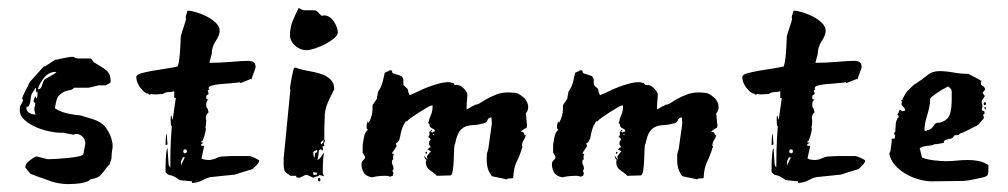

<svg xmlns="http://www.w3.org/2000/svg" viewBox="-20 -441 2552 486"><path d="M150 25Q147 25 141.5 24.5Q136 24 129.5 23Q123 22 117.5 20.5Q112 19 109 18L85 9Q83 9 77 6.5Q71 4 57 -1L44 -17Q44 -26 54 -34Q64 -42 72 -45Q73 -45 77.5 -44Q82 -43 87 -41.5Q92 -40 96.5 -39Q101 -38 102 -38Q111 -38 126 -39Q141 -40 155.5 -41.5Q170 -43 180.5 -45.5Q191 -48 191 -51L196 -77Q196 -88 189 -95Q182 -102 172 -102Q169 -102 167 -100L140 -105H130Q122 -105 105 -108.5Q88 -112 71.5 -119Q55 -126 42.5 -137Q30 -148 30 -163Q30 -172 32.5 -175Q35 -178 39 -188L36 -190Q36 -193 38.5 -199Q41 -205 44.5 -211.5Q48 -218 51 -224Q54 -230 55 -233L90 -272Q92 -274 94.5 -273.5Q97 -273 97 -275L120 -290H125Q125 -290 131 -292L158 -297H167L169 -295Q174 -293 179.5 -293Q185 -293 192 -293H209Q211 -293 214.5 -287.5Q218 -282 220 -282Q229 -276 236 -272Q243 -268 248.5 -263.5Q254 -259 257 -252.5Q260 -246 260 -234Q260 -231 255 -229Q250 -227 248 -225H230Q229 -225 225.5 -224Q222 -223 217.5 -222Q213 -221 209 -220Q205 -219 204 -219H167Q165 -214 155.5 -212.5Q146 -211 141 -208Q127 -200 124 -190.5Q121 -181 119 -167Q134 -157 154.5 -153Q175 -149 183 -149L210 -141Q237 -133 247.5 -118.5Q258 -104 262 -90L265 -77V-69Q265 -65 264 -62Q263 -59 262 -39L257 -24L254 -22Q243 -7 235.5 1.5Q228 10 209 13Q208 13 206.5 15Q205 17 199.5 19Q194 21 182.5 23Q171 25 150 25ZM47 -168Q47 -159 54.5 -155Q62 -151 70 -151L67 -162V-164Q67 -171 68 -172Q69 -173 69 -181Q65 -181 65 -185Q65 -187 67 -192Q69 -197 71 -198V-192Q74 -192 74.5 -197Q75 -202 75 -205Q75 -210 73 -210L71 -205V-218H69Q68 -215 65 -210.5Q62 -206 60 -203Q58 -196 57.5 -189Q57 -182 54 -175Q52 -170 49.5 -171Q47 -172 47 -168ZM121 -259Q104 -259 92.5 -245.5Q81 -232 76 -216V-215Q84 -215 86.5 -225Q89 -235 93 -240Q94 -241 98 -243Q102 -245 107 -248Q112 -251 116.5 -253.5Q121 -256 123 -259Z M618 -242 616 -237 617 -242 592 -232Q591 -231 589 -231Q587 -231 587 -233L582 -232Q574 -231 561.5 -230Q549 -229 537 -228Q525 -227 516.5 -224.5Q508 -222 508 -218V-217L510 -215Q508 -213 507 -213Q506 -213 506 -211Q506 -209 508 -206Q508 -201 505 -201Q502 -201 502 -193Q502 -189 508 -189Q502 -186 502 -176Q502 -168 505 -167L508 -157Q501 -150 501 -144Q501 -139 502 -137Q502 -129 501.5 -126Q501 -123 501 -122.5Q501 -122 500.5 -121.5Q500 -121 500 -118L501 -117Q501 -109 497.5 -97.5Q494 -86 492 -84H490V-80H495Q493 -78 491 -77Q489 -76 489 -74Q489 -73 490 -72H497L490 -40L494 -38Q500 -36 511 -36Q520 -37 527 -40.5Q534 -44 542 -45H545Q549 -45 554.5 -45.5Q560 -46 565 -46H612Q613 -46 617 -44.5Q621 -43 625.5 -41Q630 -39 633 -37Q636 -35 636 -35Q636 -30 630 -23.5Q624 -17 619 -13L574 1L516 7Q508 7 494 14.5Q480 22 466 22V18L435 15Q424 7 419 5Q414 3 411 2.5Q408 2 406 1Q404 0 399 -5Q399 -8 399 -17.5Q399 -27 399.5 -37Q400 -47 401 -55.5Q402 -64 404 -66L407 -23L411 -17Q411 -31 411.5 -59Q412 -87 415 -124L414 -122Q413 -121 412.5 -126Q412 -131 412 -137Q412 -148 413 -148H414L417 -137L425 -193H421V-203V-210Q415 -208 407 -208Q399 -208 392 -203L371 -202L363 -203L358 -201L355 -204Q347 -204 336 -218Q325 -232 325 -246Q325 -252 337.5 -255.5Q350 -259 367 -262Q384 -265 401.5 -267.5Q419 -270 430 -273Q433 -282 434.5 -297Q436 -312 436.5 -325Q437 -338 437.5 -346Q438 -354 438 -350Q438 -351 440 -357.5Q442 -364 444.5 -371.5Q447 -379 449 -385.5Q451 -392 451 -394Q450 -395 450 -397Q450 -400 452 -405Q454 -410 454 -413L456 -414Q463 -414 476.5 -410Q490 -406 503 -399.5Q516 -393 526 -383.5Q536 -374 536 -363Q536 -352 526 -337Q516 -322 516 -305L510 -282Q537 -282 565.5 -284.5Q594 -287 608 -287Q616 -287 621.5 -284Q627 -281 627 -270L617 -242ZM404 -75 399 -74Q399 -76 399.5 -88Q400 -100 402 -103ZM443 -43 438 -32V-22L448 -43ZM448 -63Q444 -63 444 -58Q444 -53 448 -53Q453 -53 453 -58Q453 -63 448 -63Z M710 0Q702 -4 700 -10Q698 -16 698 -25V-40L715 -214Q715 -215 714.5 -215.5Q714 -216 714 -218Q714 -217 715 -225Q716 -233 718 -243Q720 -253 722 -261.5Q724 -270 726 -270Q728 -270 733.5 -268Q739 -266 740 -266Q751 -263 765.5 -260.5Q780 -258 793.5 -253.5Q807 -249 816.5 -240Q826 -231 826 -215L815 -193Q810 -183 806.5 -172.5Q803 -162 802 -152Q802 -151 802 -145.5Q802 -140 801.5 -132.5Q801 -125 801 -117Q801 -109 801 -103V-87L803 -85Q803 -84 801.5 -81.5Q800 -79 800 -76L801 -73Q801 -72 799 -71Q797 -70 796 -70L798 -63Q797 -63 797 -62L795 -59Q795 -60 794.5 -60.5Q794 -61 794 -62L791 -63L788 -61Q787 -59 786 -49Q785 -39 783 -37H785Q788 -37 793.5 -45.5Q799 -54 800 -54Q798 -43 797.5 -28.5Q797 -14 797 -3L800 5L789 2L785 5Q783 5 777 7L773 9L758 2H753L738 9L730 8V4H715ZM714 -350Q714 -371 720.5 -387Q727 -403 736 -421L741 -418Q742 -418 744.5 -416.5Q747 -415 750 -415H776Q781 -415 787 -408Q793 -401 795 -401Q796 -401 797.5 -401.5Q799 -402 801 -402Q808 -402 814.5 -397.5Q821 -393 825.5 -386Q830 -379 832.5 -372Q835 -365 835 -359Q835 -352 825.5 -344Q816 -336 803.5 -329.5Q791 -323 777.5 -318.5Q764 -314 756 -314Q740 -314 727.5 -325Q715 -336 714 -350ZM773 -56Q773 -54 773.5 -49Q774 -44 776 -42L778 -54L783 -56V-61Q780 -61 776.5 -59Q773 -57 773 -56ZM774 2 782 1V-4L772 -5ZM788 9Q791 11 791 14Q791 18 788 18Q785 18 785 14Q785 9 788 9ZM792 -81V-78Q792 -76 794 -76L799 -81V-87Z M1066 -135Q1066 -140 1070.5 -149.5Q1075 -159 1075 -172V-174H1072Q1070 -174 1060.5 -168.5Q1051 -163 1040 -156Q1029 -149 1020 -142.5Q1011 -136 1010 -133L1008 -135Q1006 -133 1001 -123.5Q996 -114 992 -91Q988 -80 982 -78L984 -71L972 -53L977 -51Q975 -47 975 -42Q975 -39 976 -38L973 -36Q972 -34 972 -31Q972 -26 974 -23Q976 -20 976 -15Q976 -13 975.5 -12.5Q975 -12 975 -10L973 -9L976 -3L974 4Q972 4 971 5Q970 6 968 6Q966 6 963.5 5Q961 4 956 4Q948 4 937.5 5Q927 6 922 8Q905 5 900 -5.5Q895 -16 895 -24Q895 -30 896.5 -32Q898 -34 899.5 -35.5Q901 -37 902.5 -38.5Q904 -40 904 -44Q904 -46 903 -46L898 -55V-67Q898 -68 898 -71.5Q898 -75 899 -80L901 -92Q902 -97 903 -100Q904 -103 905 -105L911 -113L908 -116Q908 -118 908 -121.5Q908 -125 909 -128Q910 -132 911 -134Q911 -134 913 -130Q923 -147 923 -166V-175L934 -191Q934 -195 935 -198L937 -209Q945 -220 948.5 -233.5Q952 -247 954 -257L961 -260Q963 -260 964 -261.5Q965 -263 968 -263Q973 -263 972.5 -260Q972 -257 976 -255Q983 -253 992 -250Q1001 -247 1001 -237V-229Q1001 -226 1002 -225L1006 -221Q1013 -216 1013 -211.5Q1013 -207 1017 -200Q1027 -204 1039 -210Q1051 -216 1064.5 -221Q1078 -226 1091 -229.5Q1104 -233 1116 -233Q1120 -233 1121.5 -232Q1123 -231 1128 -231L1130 -227Q1131 -226 1133 -226H1136Q1146 -226 1154.5 -216.5Q1163 -207 1163 -202Q1163 -196 1162 -187Q1161 -178 1161 -164L1169 -168Q1172 -171 1178 -173L1183 -176Q1189 -176 1196.5 -181Q1204 -186 1214 -191.5Q1224 -197 1237 -202Q1250 -207 1266 -207Q1274 -207 1283 -206Q1292 -205 1298 -200L1308 -192Q1312 -187 1314.5 -181.5Q1317 -176 1317 -170Q1317 -161 1311 -154L1313 -133Q1313 -131 1313.5 -129Q1314 -127 1314 -125Q1314 -117 1311 -116.5Q1308 -116 1306 -114L1298 -108L1305 -106L1308 -100L1305 -99H1311Q1309 -92 1307.5 -89.5Q1306 -87 1305 -85.5Q1304 -84 1303 -81.5Q1302 -79 1301 -72L1303 -70L1302 -68Q1297 -52 1293.5 -44Q1290 -36 1287 -29.5Q1284 -23 1282 -14.5Q1280 -6 1279 10L1265 11L1263 13L1225 5Q1223 3 1217.5 -7.5Q1212 -18 1212 -39Q1212 -52 1213 -54Q1214 -56 1216 -64L1225 -128L1224 -144Q1216 -143 1214 -137Q1212 -131 1205 -129Q1191 -125 1179 -124.5Q1167 -124 1158 -120.5Q1149 -117 1142.5 -107.5Q1136 -98 1132 -77Q1130 -76 1129.5 -63.5Q1129 -51 1128.5 -36Q1128 -21 1126 -9Q1124 3 1120 3L1086 4Q1078 -4 1068.5 -10Q1059 -16 1058 -28V-35H1061Q1054 -39 1054 -47L1062 -37V-39Q1061 -40 1061 -46Q1063 -48 1065 -51Q1067 -54 1071 -58L1062 -63Q1064 -64 1065.5 -66Q1067 -68 1070 -68Q1069 -72 1067.5 -73Q1066 -74 1066 -78Q1066 -81 1067 -84L1070 -87Q1069 -93 1063 -94Q1068 -97 1067 -103Q1066 -109 1070 -109L1074 -105Q1076 -108 1077.5 -107.5Q1079 -107 1081 -109Q1081 -113 1074 -116Q1067 -119 1067 -126Q1067 -127 1065.5 -128Q1064 -129 1064 -131ZM1060 -57Q1061 -57 1061 -54Q1061 -52 1059 -52Q1057 -52 1057 -53Q1057 -57 1060 -57ZM1072 -112Q1074 -110 1074 -109H1072Q1070 -109 1070 -110Q1070 -112 1072 -112ZM1076 -101Q1076 -99 1078 -99Q1079 -100 1079 -101L1078 -102Q1076 -102 1076 -101Z M1548 -135Q1548 -140 1552.5 -149.5Q1557 -159 1557 -172V-174H1554Q1552 -174 1542.5 -168.5Q1533 -163 1522 -156Q1511 -149 1502 -142.5Q1493 -136 1492 -133L1490 -135Q1488 -133 1483 -123.5Q1478 -114 1474 -91Q1470 -80 1464 -78L1466 -71L1454 -53L1459 -51Q1457 -47 1457 -42Q1457 -39 1458 -38L1455 -36Q1454 -34 1454 -31Q1454 -26 1456 -23Q1458 -20 1458 -15Q1458 -13 1457.5 -12.5Q1457 -12 1457 -10L1455 -9L1458 -3L1456 4Q1454 4 1453 5Q1452 6 1450 6Q1448 6 1445.5 5Q1443 4 1438 4Q1430 4 1419.5 5Q1409 6 1404 8Q1387 5 1382 -5.5Q1377 -16 1377 -24Q1377 -30 1378.5 -32Q1380 -34 1381.5 -35.5Q1383 -37 1384.5 -38.5Q1386 -40 1386 -44Q1386 -46 1385 -46L1380 -55V-67Q1380 -68 1380 -71.5Q1380 -75 1381 -80L1383 -92Q1384 -97 1385 -100Q1386 -103 1387 -105L1393 -113L1390 -116Q1390 -118 1390 -121.5Q1390 -125 1391 -128Q1392 -132 1393 -134Q1393 -134 1395 -130Q1405 -147 1405 -166V-175L1416 -191Q1416 -195 1417 -198L1419 -209Q1427 -220 1430.5 -233.5Q1434 -247 1436 -257L1443 -260Q1445 -260 1446 -261.5Q1447 -263 1450 -263Q1455 -263 1454.5 -260Q1454 -257 1458 -255Q1465 -253 1474 -250Q1483 -247 1483 -237V-229Q1483 -226 1484 -225L1488 -221Q1495 -216 1495 -211.5Q1495 -207 1499 -200Q1509 -204 1521 -210Q1533 -216 1546.5 -221Q1560 -226 1573 -229.5Q1586 -233 1598 -233Q1602 -233 1603.5 -232Q1605 -231 1610 -231L1612 -227Q1613 -226 1615 -226H1618Q1628 -226 1636.5 -216.5Q1645 -207 1645 -202Q1645 -196 1644 -187Q1643 -178 1643 -164L1651 -168Q1654 -171 1660 -173L1665 -176Q1671 -176 1678.5 -181Q1686 -186 1696 -191.5Q1706 -197 1719 -202Q1732 -207 1748 -207Q1756 -207 1765 -206Q1774 -205 1780 -200L1790 -192Q1794 -187 1796.5 -181.5Q1799 -176 1799 -170Q1799 -161 1793 -154L1795 -133Q1795 -131 1795.5 -129Q1796 -127 1796 -125Q1796 -117 1793 -116.5Q1790 -116 1788 -114L1780 -108L1787 -106L1790 -100L1787 -99H1793Q1791 -92 1789.5 -89.5Q1788 -87 1787 -85.5Q1786 -84 1785 -81.5Q1784 -79 1783 -72L1785 -70L1784 -68Q1779 -52 1775.5 -44Q1772 -36 1769 -29.5Q1766 -23 1764 -14.5Q1762 -6 1761 10L1747 11L1745 13L1707 5Q1705 3 1699.5 -7.5Q1694 -18 1694 -39Q1694 -52 1695 -54Q1696 -56 1698 -64L1707 -128L1706 -144Q1698 -143 1696 -137Q1694 -131 1687 -129Q1673 -125 1661 -124.5Q1649 -124 1640 -120.5Q1631 -117 1624.5 -107.5Q1618 -98 1614 -77Q1612 -76 1611.5 -63.5Q1611 -51 1610.5 -36Q1610 -21 1608 -9Q1606 3 1602 3L1568 4Q1560 -4 1550.5 -10Q1541 -16 1540 -28V-35H1543Q1536 -39 1536 -47L1544 -37V-39Q1543 -40 1543 -46Q1545 -48 1547 -51Q1549 -54 1553 -58L1544 -63Q1546 -64 1547.5 -66Q1549 -68 1552 -68Q1551 -72 1549.5 -73Q1548 -74 1548 -78Q1548 -81 1549 -84L1552 -87Q1551 -93 1545 -94Q1550 -97 1549 -103Q1548 -109 1552 -109L1556 -105Q1558 -108 1559.5 -107.5Q1561 -107 1563 -109Q1563 -113 1556 -116Q1549 -119 1549 -126Q1549 -127 1547.5 -128Q1546 -129 1546 -131ZM1542 -57Q1543 -57 1543 -54Q1543 -52 1541 -52Q1539 -52 1539 -53Q1539 -57 1542 -57ZM1554 -112Q1556 -110 1556 -109H1554Q1552 -109 1552 -110Q1552 -112 1554 -112ZM1558 -101Q1558 -99 1560 -99Q1561 -100 1561 -101L1560 -102Q1558 -102 1558 -101Z M2152 -242 2150 -237 2151 -242 2126 -232Q2125 -231 2123 -231Q2121 -231 2121 -233L2116 -232Q2108 -231 2095.5 -230Q2083 -229 2071 -228Q2059 -227 2050.5 -224.5Q2042 -222 2042 -218V-217L2044 -215Q2042 -213 2041 -213Q2040 -213 2040 -211Q2040 -209 2042 -206Q2042 -201 2039 -201Q2036 -201 2036 -193Q2036 -189 2042 -189Q2036 -186 2036 -176Q2036 -168 2039 -167L2042 -157Q2035 -150 2035 -144Q2035 -139 2036 -137Q2036 -129 2035.5 -126Q2035 -123 2035 -122.5Q2035 -122 2034.5 -121.5Q2034 -121 2034 -118L2035 -117Q2035 -109 2031.5 -97.5Q2028 -86 2026 -84H2024V-80H2029Q2027 -78 2025 -77Q2023 -76 2023 -74Q2023 -73 2024 -72H2031L2024 -40L2028 -38Q2034 -36 2045 -36Q2054 -37 2061 -40.5Q2068 -44 2076 -45H2079Q2083 -45 2088.5 -45.5Q2094 -46 2099 -46H2146Q2147 -46 2151 -44.5Q2155 -43 2159.5 -41Q2164 -39 2167 -37Q2170 -35 2170 -35Q2170 -30 2164 -23.5Q2158 -17 2153 -13L2108 1L2050 7Q2042 7 2028 14.5Q2014 22 2000 22V18L1969 15Q1958 7 1953 5Q1948 3 1945 2.5Q1942 2 1940 1Q1938 0 1933 -5Q1933 -8 1933 -17.5Q1933 -27 1933.5 -37Q1934 -47 1935 -55.5Q1936 -64 1938 -66L1941 -23L1945 -17Q1945 -31 1945.5 -59Q1946 -87 1949 -124L1948 -122Q1947 -121 1946.5 -126Q1946 -131 1946 -137Q1946 -148 1947 -148H1948L1951 -137L1959 -193H1955V-203V-210Q1949 -208 1941 -208Q1933 -208 1926 -203L1905 -202L1897 -203L1892 -201L1889 -204Q1881 -204 1870 -218Q1859 -232 1859 -246Q1859 -252 1871.5 -255.5Q1884 -259 1901 -262Q1918 -265 1935.5 -267.5Q1953 -270 1964 -273Q1967 -282 1968.5 -297Q1970 -312 1970.5 -325Q1971 -338 1971.5 -346Q1972 -354 1972 -350Q1972 -351 1974 -357.5Q1976 -364 1978.5 -371.5Q1981 -379 1983 -385.5Q1985 -392 1985 -394Q1984 -395 1984 -397Q1984 -400 1986 -405Q1988 -410 1988 -413L1990 -414Q1997 -414 2010.5 -410Q2024 -406 2037 -399.5Q2050 -393 2060 -383.5Q2070 -374 2070 -363Q2070 -352 2060 -337Q2050 -322 2050 -305L2044 -282Q2071 -282 2099.5 -284.5Q2128 -287 2142 -287Q2150 -287 2155.5 -284Q2161 -281 2161 -270L2151 -242ZM1938 -75 1933 -74Q1933 -76 1933.5 -88Q1934 -100 1936 -103ZM1977 -43 1972 -32V-22L1982 -43ZM1982 -63Q1978 -63 1978 -58Q1978 -53 1982 -53Q1987 -53 1987 -58Q1987 -63 1982 -63Z M2327 -112Q2333 -112 2336.5 -115Q2340 -118 2342 -121Q2344 -124 2346.5 -127Q2349 -130 2353 -130Q2366 -130 2377.5 -140.5Q2389 -151 2389 -190V-209Q2389 -214 2385 -218Q2381 -222 2379 -222Q2378 -221 2372 -218Q2366 -215 2359 -210.5Q2352 -206 2345 -201Q2338 -196 2334 -191V-181Q2332 -165 2326 -146Q2320 -127 2320 -110H2326ZM2470 -141 2457 -126 2451 -122Q2440 -117 2430 -111.5Q2420 -106 2410 -103L2406 -99H2401Q2395 -99 2393.5 -95Q2392 -91 2386 -90Q2375 -88 2372 -86Q2369 -84 2369 -83Q2370 -81 2370 -81Q2370 -80 2366.5 -79Q2363 -78 2359 -77.5Q2355 -77 2352 -76.5Q2349 -76 2350 -76H2345Q2342 -73 2329 -72Q2316 -71 2308 -66L2314 -42Q2319 -40 2327.5 -38Q2336 -36 2345 -35Q2354 -34 2362 -33.5Q2370 -33 2374 -33Q2388 -33 2401.5 -34.5Q2415 -36 2430 -36Q2444 -36 2457 -33.5Q2470 -31 2482 -23V-16Q2482 -11 2481.5 -4.5Q2481 2 2478 4L2474 6Q2473 7 2466 8.5Q2459 10 2450 12Q2441 14 2431.5 15.5Q2422 17 2417 17Q2397 17 2377.5 17.5Q2358 18 2338 18Q2323 18 2305.5 13Q2288 8 2272.5 -1Q2257 -10 2245.5 -23Q2234 -36 2231 -52L2234 -59Q2234 -61 2235 -67Q2236 -73 2237 -81V-90H2244L2245 -91Q2245 -97 2246 -98Q2246 -99 2244.5 -100.5Q2243 -102 2243 -104Q2243 -105 2246 -107L2247 -120Q2247 -124 2247.5 -129Q2248 -134 2252 -142L2255 -144Q2255 -148 2251 -152Q2254 -153 2255 -158Q2256 -163 2258 -163Q2259 -163 2259 -162.5Q2259 -162 2260 -162L2264 -159Q2265 -160 2265 -160H2268Q2271 -160 2271 -162Q2271 -167 2266.5 -170.5Q2262 -174 2262 -179Q2262 -181 2263 -182Q2263 -184 2262 -185Q2261 -186 2261 -187L2264 -188Q2270 -203 2277.5 -211Q2285 -219 2294 -227L2299 -230Q2313 -239 2326.5 -250Q2340 -261 2357 -261Q2374 -261 2393.5 -257.5Q2413 -254 2431 -254Q2455 -242 2458.5 -239.5Q2462 -237 2464 -237L2463 -227L2471 -221L2474 -215L2467 -206L2473 -198L2467 -189Q2465 -187 2465 -184Q2465 -181 2465 -179L2466 -178L2467 -173L2465 -162L2472 -159V-153L2468 -150L2470 -147ZM2472 -182H2474Q2476 -182 2476 -179Q2476 -175 2472 -175Q2470 -175 2470 -179Q2470 -182 2472 -182ZM2476 -168Q2476 -164 2474 -164Q2472 -164 2472 -168Q2472 -170 2473 -170Q2474 -170 2476 -168Z"/></svg>

Font: East Sea Dokdo
Style: Regular
Weight: 400
Designer: YoonDesign Inc.
Foundry: YoonDesign Inc.
Version: Version 1.00